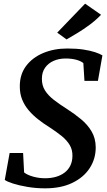

<svg xmlns="http://www.w3.org/2000/svg" viewBox="-20 -1016 583 1047"><path d="M226 11Q176 11 130 3.2Q84 -4.5 50.8 -15.2Q17.5 -26 6 -35L32.5 -181.5H106L111.5 -75.5Q129.5 -61.5 160.8 -52.8Q192 -44 225.5 -44Q259 -44 286 -52Q313 -60 332.8 -75.2Q352.5 -90.5 363.5 -113Q374.5 -135.5 375 -164.5Q376 -198 360.5 -224.5Q345 -251 316 -274.5Q287 -298 247.5 -323.5Q217 -342.5 188.5 -364.8Q160 -387 137.2 -413.5Q114.5 -440 101.2 -472.2Q88 -504.5 88 -544Q87.5 -609.5 122 -655.8Q156.5 -702 215.5 -726.8Q274.5 -751.5 347 -751.5Q397 -751.5 434.8 -745.8Q472.5 -740 498.2 -731.5Q524 -723 538.5 -714L514 -575H440.5L434.5 -672Q419.5 -684 394.5 -690.5Q369.5 -697 337 -697Q301.5 -697 272.5 -684.2Q243.5 -671.5 226 -647Q208.5 -622.5 208.5 -587Q208 -550.5 225.2 -523Q242.5 -495.5 273.8 -471.2Q305 -447 347 -420.5Q386 -395.5 421.5 -366.2Q457 -337 479.2 -299.8Q501.5 -262.5 502 -212.5Q502 -149.5 469 -99Q436 -48.5 374.5 -18.8Q313 11 226 11ZM343 -801 292 -838 444 -996 531 -935.5Q504 -907 469.8 -881.5Q435.5 -856 402 -835.8Q368.5 -815.5 343 -801Z"/></svg>

Font: Merriweather 20pt SemiBold
Style: Italic
Weight: 600
Italic angle: -7.8°
Version: Version 2.101